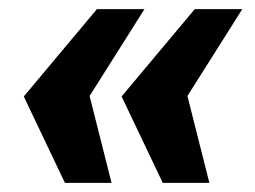

<svg xmlns="http://www.w3.org/2000/svg" viewBox="-20 -528 557 420"><path d="M336 -128 246 -317 406 -508H510L390 -318L438 -128ZM122 -128 32 -317 192 -508H296L176 -318L224 -128Z"/></svg>

Font: Sansita Swashed Light SemiBold
Style: Regular
Weight: 600
Version: Version 1.003